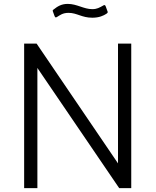

<svg xmlns="http://www.w3.org/2000/svg" viewBox="-20 -966 800 986"><path d="M526 -895C533 -900 535 -903 532 -908L523 -933C520 -941 516 -942 509 -937C491 -927 478 -919 454 -919C410 -919 375 -946 328 -946C295 -946 275 -933 255 -917C250 -914 250 -912 252 -906L260 -884C264 -875 266 -875 273 -879C288 -888 302 -900 332 -900C375 -900 400 -875 454 -875C490 -875 512 -886 526 -895ZM586 -742V-127L168 -742H104V0H172V-617L592 0H654V-742Z"/></svg>

Font: 18Franklin Light
Style: Regular
Weight: 300
Designer: Pablo Impallari, Rodrigo Fuenzalida (Modified by Dan O. Williams)
Version: Version 0.025;PS 000.025;hotconv 1.0.88;makeotf.lib2.5.64775